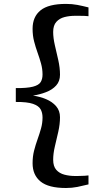

<svg xmlns="http://www.w3.org/2000/svg" viewBox="-20 -826 551 984"><path d="M318 137.5Q228.5 137.5 187.8 104.2Q147 71 147 10.5Q147 -24.5 154.8 -54.5Q162.5 -84.5 172.5 -112.2Q182.5 -140 190.2 -167.5Q198 -195 198 -224Q198 -248 188.2 -265.8Q178.5 -283.5 149 -293.8Q119.5 -304 61 -303.5V-374.5Q119.5 -374 149 -381.8Q178.5 -389.5 188.2 -405Q198 -420.5 198 -444Q198 -473 190.2 -500.8Q182.5 -528.5 172.5 -556.2Q162.5 -584 154.8 -613.8Q147 -643.5 147 -678.5Q147 -740 187.8 -773Q228.5 -806 318.5 -806Q349.5 -806 376.8 -800.8Q404 -795.5 433.5 -788V-743Q428 -744 413.5 -744.5Q399 -745 384.8 -745Q370.5 -745 364.5 -745Q336 -745 310.5 -738.5Q285 -732 268.8 -714Q252.5 -696 252.5 -662Q252.5 -631.5 261.2 -594Q270 -556.5 278.8 -517.5Q287.5 -478.5 287.5 -443Q287.5 -409.5 267.8 -387.8Q248 -366 216.2 -353.8Q184.5 -341.5 149 -336Q184.5 -331 216.2 -317.8Q248 -304.5 267.8 -281.5Q287.5 -258.5 287.5 -225Q287.5 -190 278.8 -151.2Q270 -112.5 261.2 -75.5Q252.5 -38.5 252.5 -7.5Q252.5 26.5 268.5 44.5Q284.5 62.5 310.2 69.2Q336 76 364.5 76Q371.5 76 385.8 75.8Q400 75.5 414 74.8Q428 74 433.5 73V119Q404 126.5 376.5 132Q349 137.5 318 137.5Z"/></svg>

Font: Merriweather 28pt Medium
Style: Regular
Weight: 500
Version: Version 2.100